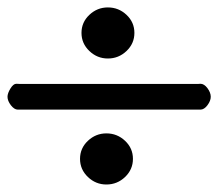

<svg xmlns="http://www.w3.org/2000/svg" viewBox="-20 -491 582 512"><path d="M267.6 -335Q239.3 -335 218.3 -355Q197.3 -375 197.3 -403.3Q197.3 -431.6 218.3 -451.4Q239.3 -471.2 267.6 -471.2Q296.4 -471.2 317.4 -451.4Q338.4 -431.6 338.4 -403.3Q338.4 -375 317.4 -355Q296.4 -335 267.6 -335ZM0 -232.9Q0 -242.2 7.8 -254.9Q15.6 -267.6 23.4 -267.6L34.7 -267.1H507.3L514.6 -267.6Q524.4 -267.6 533.2 -255.9Q542 -244.1 542 -232.9Q542 -222.2 533.2 -210.4Q524.4 -198.7 514.6 -198.7H27.3Q18.1 -198.7 9 -210.4Q0 -222.2 0 -232.9ZM263.7 1Q235.4 1 214.4 -19Q193.4 -39.1 193.4 -67.4Q193.4 -95.7 214.4 -115.5Q235.4 -135.3 263.7 -135.3Q292.5 -135.3 313.5 -115.5Q334.5 -95.7 334.5 -67.4Q334.5 -39.1 313.5 -19Q292.5 1 263.7 1Z"/></svg>

Font: Manjari
Style: Regular
Weight: 400
Designer: Santhosh Thottingal <santhosh.thottingal@gmail.com>
Foundry: SMC
Version: Version 2.000